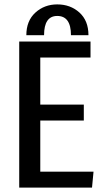

<svg xmlns="http://www.w3.org/2000/svg" viewBox="-20 -848 484 868"><path d="M99.1 -689Q99.1 -753.9 139.9 -791Q180.7 -828.1 238.8 -828.1Q298.3 -828.1 339.1 -791.3Q379.9 -754.4 379.9 -689H300.8Q300.8 -775.9 238.8 -775.9Q179.2 -775.9 179.2 -689ZM389.2 -587.9H162.1V-375H358.9V-303.2H162.1V-71.8H402.8L396 0H66.9V-660.2H389.2Z"/></svg>

Font: Sansita Light
Style: Regular
Weight: 300
Designer: Pablo Cosgaya
Foundry: Omnibus-Type
Version: Version 1.006;hotconv 1.0.109;makeotfexe 2.5.65596